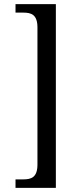

<svg xmlns="http://www.w3.org/2000/svg" viewBox="-20 -780 365 928"><path d="M55 128H250V-760H55V-719H92C131 -719 161 -710 161 -647V15C161 78 131 87 92 87H55Z"/></svg>

Font: Noto Serif Bengali Condensed
Style: Regular
Weight: 400
Width: 3
Designer: Juan Bruce, Universal Thirst, Indian Type Foundry and the Monotype Design Team.
Foundry: Monotype Imaging Inc.
Version: Version 2.003